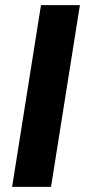

<svg xmlns="http://www.w3.org/2000/svg" viewBox="-20 -725 330 745"><path d="M27 0 139 -705H290L178 0Z"/></svg>

Font: Nunito Sans 12pt ExtraBold
Style: Italic
Weight: 800
Italic angle: -9°
Designer: Vernon Adams
Foundry: Vernon Adams
Version: Version 3.101;gftools[0.9.27]